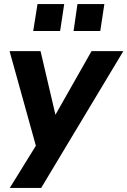

<svg xmlns="http://www.w3.org/2000/svg" viewBox="-20 -742 625 942"><path d="M28 180 156 -27 27 -491H179L252 -179L429 -491H585L182 180ZM341 -590 360 -722H492L472 -590ZM143 -590 164 -722H295L275 -590Z"/></svg>

Font: Nunito Sans ExtraBold
Style: Italic
Weight: 800
Italic angle: -9°
Designer: Vernon Adams
Foundry: Vernon Adams
Version: Version 3.006; ttfautohint (v1.8.3)